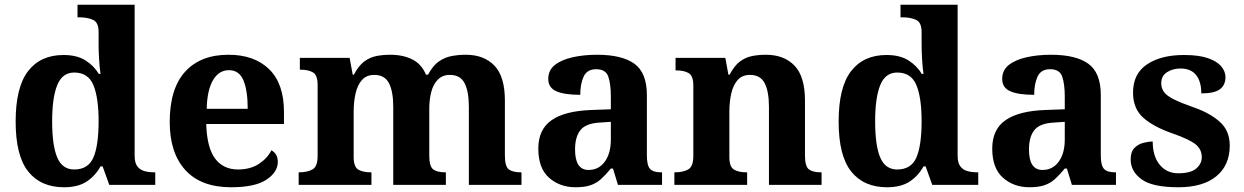

<svg xmlns="http://www.w3.org/2000/svg" viewBox="-20 -780 5248 810"><path d="M250 10Q152 10 99 -56.5Q46 -123 46 -267Q46 -412 98.5 -480Q151 -548 248 -548Q304 -548 340 -525.5Q376 -503 397 -468H404Q400 -496 398 -531Q396 -566 396 -590V-645Q396 -686 372 -696.5Q348 -707 315 -707H307V-760H548V-123Q548 -93 559.5 -78Q571 -63 590 -58Q609 -53 631 -53H635V0H441L413 -78H404Q382 -38 345.5 -14Q309 10 250 10ZM293 -65Q352 -65 374 -115.5Q396 -166 396 -269Q396 -368 374 -421Q352 -474 293 -474Q243 -474 221.5 -421Q200 -368 200 -268Q200 -166 221.5 -115.5Q243 -65 293 -65Z M955 10Q828 10 762 -62.5Q696 -135 696 -265Q696 -406 761 -477.5Q826 -549 944 -549Q1053 -549 1115.5 -488Q1178 -427 1178 -308V-257H850Q853 -157 887.5 -111Q922 -65 984 -65Q1036 -65 1072 -88.5Q1108 -112 1125 -146Q1152 -131 1152 -97Q1152 -54 1104 -22Q1056 10 955 10ZM1025 -321Q1025 -398 1007 -441Q989 -484 946 -484Q904 -484 879 -442.5Q854 -401 852 -321Z M1240 0V-53H1242Q1276 -53 1298 -65Q1320 -77 1320 -122V-421Q1320 -463 1300.5 -474.5Q1281 -486 1248 -486H1245V-536H1455L1468 -465H1473Q1493 -503 1516.5 -520.5Q1540 -538 1567.5 -543.5Q1595 -549 1626 -549Q1681 -549 1720 -529Q1759 -509 1777 -465H1786Q1806 -503 1831 -520.5Q1856 -538 1885 -543.5Q1914 -549 1945 -549Q2022 -549 2066 -503Q2110 -457 2110 -356V-124Q2110 -78 2126.5 -65.5Q2143 -53 2177 -53H2180V0H1958V-329Q1958 -394 1940 -429Q1922 -464 1878 -464Q1847 -464 1827.5 -444.5Q1808 -425 1799.5 -392.5Q1791 -360 1791 -321V-124Q1791 -78 1807.5 -65.5Q1824 -53 1858 -53H1861V0H1639V-329Q1639 -394 1621 -429Q1603 -464 1559 -464Q1526 -464 1507 -442.5Q1488 -421 1480 -385.5Q1472 -350 1472 -309V-118Q1472 -76 1491.5 -64.5Q1511 -53 1544 -53H1547V0Z M2408 10Q2342 10 2296.5 -30Q2251 -70 2251 -153Q2251 -234 2307 -273Q2363 -312 2475 -316L2557 -319V-374Q2557 -424 2546.5 -456Q2536 -488 2495 -488Q2457 -488 2442.5 -457.5Q2428 -427 2428 -380Q2361 -380 2327 -395Q2293 -410 2293 -447Q2293 -484 2321 -506Q2349 -528 2396 -538.5Q2443 -549 2499 -549Q2604 -549 2656.5 -511Q2709 -473 2709 -379V-124Q2709 -83 2722 -68Q2735 -53 2769 -53H2773V0H2587L2566 -69H2557Q2535 -42 2515.5 -24.5Q2496 -7 2471 1.5Q2446 10 2408 10ZM2463 -63Q2506 -63 2531.5 -98Q2557 -133 2557 -191V-266L2512 -263Q2452 -260 2429 -231.5Q2406 -203 2406 -149Q2406 -63 2463 -63Z M2825 0V-53H2827Q2861 -53 2883 -65Q2905 -77 2905 -122V-418Q2905 -460 2885.5 -471.5Q2866 -483 2833 -483H2830V-536H3040L3053 -465H3058Q3078 -503 3101.5 -520.5Q3125 -538 3152.5 -543.5Q3180 -549 3211 -549Q3288 -549 3332 -503Q3376 -457 3376 -356V-124Q3376 -78 3392.5 -65.5Q3409 -53 3443 -53H3446V0H3224V-329Q3224 -394 3206 -429Q3188 -464 3144 -464Q3111 -464 3092 -442.5Q3073 -421 3065 -385.5Q3057 -350 3057 -309V-118Q3057 -76 3076.5 -64.5Q3096 -53 3129 -53H3132V0Z M3722 10Q3624 10 3571 -56.5Q3518 -123 3518 -267Q3518 -412 3570.5 -480Q3623 -548 3720 -548Q3776 -548 3812 -525.5Q3848 -503 3869 -468H3876Q3872 -496 3870 -531Q3868 -566 3868 -590V-645Q3868 -686 3844 -696.5Q3820 -707 3787 -707H3779V-760H4020V-123Q4020 -93 4031.5 -78Q4043 -63 4062 -58Q4081 -53 4103 -53H4107V0H3913L3885 -78H3876Q3854 -38 3817.5 -14Q3781 10 3722 10ZM3765 -65Q3824 -65 3846 -115.5Q3868 -166 3868 -269Q3868 -368 3846 -421Q3824 -474 3765 -474Q3715 -474 3693.5 -421Q3672 -368 3672 -268Q3672 -166 3693.5 -115.5Q3715 -65 3765 -65Z M4323 10Q4257 10 4211.5 -30Q4166 -70 4166 -153Q4166 -234 4222 -273Q4278 -312 4390 -316L4472 -319V-374Q4472 -424 4461.5 -456Q4451 -488 4410 -488Q4372 -488 4357.5 -457.5Q4343 -427 4343 -380Q4276 -380 4242 -395Q4208 -410 4208 -447Q4208 -484 4236 -506Q4264 -528 4311 -538.5Q4358 -549 4414 -549Q4519 -549 4571.5 -511Q4624 -473 4624 -379V-124Q4624 -83 4637 -68Q4650 -53 4684 -53H4688V0H4502L4481 -69H4472Q4450 -42 4430.5 -24.5Q4411 -7 4386 1.5Q4361 10 4323 10ZM4378 -63Q4421 -63 4446.5 -98Q4472 -133 4472 -191V-266L4427 -263Q4367 -260 4344 -231.5Q4321 -203 4321 -149Q4321 -63 4378 -63Z M4951 10Q4842 10 4796 -23.5Q4750 -57 4750 -107Q4750 -140 4766 -156Q4782 -172 4804 -177.5Q4826 -183 4843 -183Q4843 -121 4872.5 -85Q4902 -49 4951 -49Q5003 -49 5026.5 -69Q5050 -89 5050 -117Q5050 -150 5024 -171Q4998 -192 4927 -217Q4846 -245 4803 -283.5Q4760 -322 4760 -389Q4760 -469 4819 -508.5Q4878 -548 4975 -548Q5038 -548 5076.5 -534.5Q5115 -521 5132.5 -499.5Q5150 -478 5150 -455Q5150 -421 5126.5 -403.5Q5103 -386 5048 -386Q5048 -436 5026 -463.5Q5004 -491 4960 -491Q4928 -491 4903.5 -475.5Q4879 -460 4879 -429Q4879 -408 4890.5 -392Q4902 -376 4932 -361Q4962 -346 5016 -327Q5083 -304 5125.5 -266.5Q5168 -229 5168 -166Q5168 -83 5111.5 -36.5Q5055 10 4951 10Z"/></svg>

Font: Noto Serif Oriya
Style: Bold
Weight: 700
Designer: David Williams
Foundry: Google LLC, David Williams
Version: Version 1.051; ttfautohint (v1.8.4.7-5d5b)